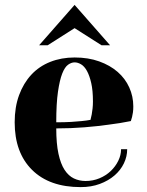

<svg xmlns="http://www.w3.org/2000/svg" viewBox="-20 -750 600 785"><path d="M40 0ZM210 -250Q244 -250 270 -251.5Q296 -253 314 -255Q335 -257 350 -260Q352 -270 355 -282Q357 -293 358.5 -306.5Q360 -320 360 -335Q360 -380 353 -410.5Q346 -441 335.5 -460Q325 -479 311.5 -487Q298 -495 285 -495Q272 -495 258.5 -485.5Q245 -476 234.5 -449.5Q224 -423 217 -375Q210 -327 210 -250ZM310 15Q182 15 111 -55.5Q40 -126 40 -250Q40 -312 58 -361Q76 -410 108 -444.5Q140 -479 185.5 -497Q231 -515 285 -515Q341 -515 385.5 -499Q430 -483 461 -456Q492 -429 508.5 -392.5Q525 -356 525 -315Q525 -301 523.5 -290.5Q522 -280 520 -272Q517 -262 515 -255Q471 -246 422 -240Q380 -234 325 -229.5Q270 -225 210 -225Q210 -163 219 -121.5Q228 -80 244 -55.5Q260 -31 282 -20.5Q304 -10 330 -10Q360 -10 386.5 -21Q413 -32 432.5 -50.5Q452 -69 463.5 -92.5Q475 -116 475 -140H500Q500 -110 486.5 -82Q473 -54 448 -32.5Q423 -11 388 2Q353 15 310 15ZM285 -730 430 -565H395L285 -635L175 -565H140Z"/></svg>

Font: Yeseva One
Style: Regular
Weight: 400
Designer: Jovanny Lemonad
Foundry: Jovanny Lemonad
Version: Version 2.001; ttfautohint (v0.91) -l 8 -r 50 -G 200 -x 0 -w